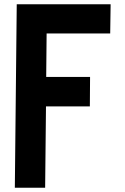

<svg xmlns="http://www.w3.org/2000/svg" viewBox="-20 -886 592 906"><path d="M59 -866H502L500 -728H200L198 -523H405L404 -384H197L193 0H50Z"/></svg>

Font: Covid19
Style: Regular
Weight: 400
Designer: Peter Wiegel
Foundry: (c) CAT - Ing. Peter Wiegel.  for Rudolf Maass + Partner GmbH
Version: Version 001.000